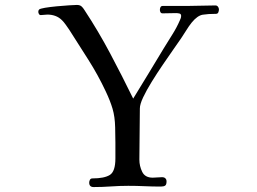

<svg xmlns="http://www.w3.org/2000/svg" viewBox="-20 -756 1040 777"><path d="M866 -718Q866 -712 863.5 -706Q861 -700 854 -700Q822 -700 800.5 -696.5Q779 -693 756 -665Q744 -650 734 -633.5Q724 -617 713 -601Q702 -585 682 -556.5Q662 -528 638.5 -493.5Q615 -459 594 -425Q573 -391 559.5 -362.5Q546 -334 546 -317Q546 -265 545 -213.5Q544 -162 544 -110Q544 -84 555.5 -60.5Q567 -37 598 -37Q608 -37 617.5 -38Q627 -39 637 -39Q644 -39 649 -34.5Q654 -30 654 -22Q654 -9 648.5 -5Q643 -1 631 -1Q597 -1 564.5 -2.5Q532 -4 499 -4Q464 -4 429 -1.5Q394 1 359 1Q341 1 341 -17Q341 -23 344 -28.5Q347 -34 354 -34Q402 -34 424.5 -48Q447 -62 447 -115Q447 -147 447 -178.5Q447 -210 446 -241Q445 -284 435.5 -316Q426 -348 408 -386Q377 -452 338 -513.5Q299 -575 260 -636Q253 -646 246 -656Q239 -666 231 -674Q219 -686 204 -691.5Q189 -697 172 -697Q165 -697 158.5 -696Q152 -695 145 -695Q140 -695 137.5 -699.5Q135 -704 135 -708Q135 -714 138 -717Q141 -721 162 -724.5Q183 -728 210 -730.5Q237 -733 260 -734.5Q283 -736 291 -736Q303 -736 309.5 -730.5Q316 -725 322 -715Q378 -630 426 -539.5Q474 -449 519 -357Q550 -408 581 -458.5Q612 -509 643 -561Q660 -589 677.5 -616.5Q695 -644 708 -674Q710 -678 711.5 -682.5Q713 -687 713 -692Q713 -700 705.5 -701.5Q698 -703 693 -703Q679 -703 665.5 -702.5Q652 -702 638 -702Q632 -702 629.5 -706.5Q627 -711 627 -716Q627 -722 629.5 -727Q632 -732 639 -732H742Q769 -732 796.5 -733Q824 -734 852 -734Q858 -734 862 -729Q866 -724 866 -718Z"/></svg>

Font: Kaisei HarunoUmi
Style: Regular
Weight: 400
Designer: Font-Kai, 金井和夫
Foundry: KAZUO KANAI
Version: Version 5.003